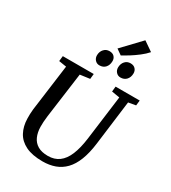

<svg xmlns="http://www.w3.org/2000/svg" viewBox="-269 -1284 1270 1427"><g transform="rotate(30 366.0 -571.0)"><path d="M664.5 -687.5 616 -306Q605 -220 581.2 -159.5Q557.5 -99 521.5 -61.8Q485.5 -24.5 438 -7.2Q390.5 10 332.5 10Q243 10 187 -17.5Q131 -45 104.5 -94.5Q78 -144 76.5 -208.5Q76 -227.5 76.5 -248Q77 -268.5 79.5 -290L132.5 -687.5L67.5 -698L72.5 -743H338L333.5 -698.5L250 -687L197.5 -299.5Q194 -272 192.5 -248.2Q191 -224.5 191.5 -205Q192.5 -157.5 208.8 -121.2Q225 -85 258.8 -65Q292.5 -45 346.5 -45Q402 -45 441 -73.8Q480 -102.5 504.2 -160.5Q528.5 -218.5 540 -306L589.5 -687L521 -698.5L525.5 -743H732.5L727.5 -698.5ZM341 -819.5Q318.5 -819.5 303.5 -836.2Q288.5 -853 289 -877.5Q290 -909 308.8 -929Q327.5 -949 355.5 -949Q383 -949 397.5 -933Q412 -917 411 -893.5Q410.5 -861 392 -840.2Q373.5 -819.5 341 -819.5ZM522 -819.5Q499.5 -819.5 484.5 -836.2Q469.5 -853 470 -877.5Q471 -909 489.2 -929Q507.5 -949 536 -949Q563 -949 577.8 -933Q592.5 -917 592 -893.5Q591.5 -861 572.8 -840.2Q554 -819.5 522 -819.5ZM443 -962.5 396 -995.5 545 -1152 625.5 -1096.5Q602 -1069.5 568.5 -1043.8Q535 -1018 501.5 -997Q468 -976 443 -962.5Z"/></g></svg>

Font: Merriweather 20pt Medium
Style: Italic
Weight: 500
Italic angle: -7.8°
Version: Version 2.101